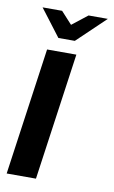

<svg xmlns="http://www.w3.org/2000/svg" viewBox="-78 -694 436 736"><g transform="rotate(10 140.5 -325.5)"><path d="M2 0 72 -495H186L116 0ZM107 -546 27 -651H103L146 -604L206 -651H281L171 -546Z"/></g></svg>

Font: Alumni Sans
Style: Bold Italic
Weight: 700
Italic angle: -8°
Designer: Robert E. Leuschke
Foundry: Robert E. Leuschke
Version: Version 1.016